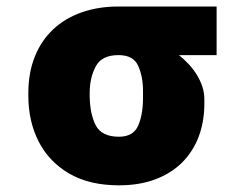

<svg xmlns="http://www.w3.org/2000/svg" viewBox="-20 -548 737 578"><path d="M65.3 -258.5V-269.9Q65.7 -330.6 85.2 -378.6Q104.8 -426.5 140.1 -459.7Q175.4 -492.9 225.5 -510.7Q275.6 -528.4 336.6 -528.4H632.1V-382.1H518.8Q533.7 -370 547.6 -355.3Q561.4 -340.6 572.1 -323.5Q582.7 -306.5 589 -287.6Q595.2 -268.8 595.2 -248.6V-238.6Q595.5 -183.2 578.5 -137.6Q561.4 -92 528.6 -59.1Q495.7 -26.3 447.8 -8.2Q399.9 9.9 338.1 9.9Q249.6 9.9 188.9 -25.2Q127.8 -60.7 96.8 -121.1Q65.7 -181.5 65.3 -258.5ZM250 -269.9V-258.5Q250.7 -205.6 267.8 -171.5Q285.5 -136.4 338.1 -136.4Q382.5 -136.4 396.7 -171.5Q411.2 -206.3 410.5 -258.5V-269.9Q411.2 -315 396.3 -349.1Q382.1 -382.1 336.6 -382.1Q286.9 -382.1 268.8 -349.1Q250.4 -315.7 250 -269.9Z"/></svg>

Font: Inter P Black
Style: Regular
Weight: 900
Designer: Rasmus Andersson
Foundry: rsms
Version: Version 3.018;git-588b23468